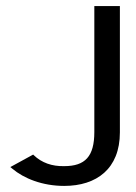

<svg xmlns="http://www.w3.org/2000/svg" viewBox="-20 -600 446 631"><path d="M14 -51 20 -46C59 -13 120 11 191 11C297 11 374 -45 374 -165V-580H290V-166C290 -86 260 -54 191 -54C151 -53 117 -65 91 -90L89 -92Z"/></svg>

Font: Charger Sport
Style: DfBdNrw
Weight: 400
Designer: Jasper
Foundry: Cannot Into Space Fonts
Version: Version 1.1